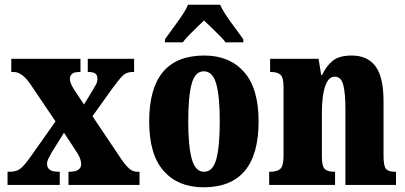

<svg xmlns="http://www.w3.org/2000/svg" viewBox="-20 -786 1723 816"><path d="M12 0V-56H20Q50 -56 67 -69.5Q84 -83 110 -120L216 -270L110 -427Q74 -480 39 -480H28V-536H322V-480H319Q294 -480 285.5 -471.5Q277 -463 277 -451Q277 -441 281.5 -430.5Q286 -420 295 -405L337 -342L370 -396Q379 -412 386.5 -424.5Q394 -437 394 -450Q394 -468 384 -474Q374 -480 357 -480H353V-536H550V-480H543Q519 -480 504 -466.5Q489 -453 461 -415L373 -292L496 -109Q515 -81 530.5 -68.5Q546 -56 562 -56H573V0H271V-56H275Q325 -56 325 -89Q325 -100 319.5 -114.5Q314 -129 294 -158L252 -222L199 -137Q192 -124 186 -112.5Q180 -101 180 -89Q180 -73 191.5 -64.5Q203 -56 231 -56H234V0Z M845 10Q737 10 675.5 -59.5Q614 -129 614 -270Q614 -550 848 -550Q955 -550 1017 -480.5Q1079 -411 1079 -270Q1079 10 845 10ZM847 -56Q885 -56 899.5 -110.5Q914 -165 914 -270Q914 -376 899 -429.5Q884 -483 846 -483Q809 -483 794.5 -429.5Q780 -376 780 -270Q780 -165 795 -110.5Q810 -56 847 -56ZM681 -619Q694 -638 713.5 -664Q733 -690 751.5 -717Q770 -744 779 -766H916Q925 -744 943.5 -717Q962 -690 981.5 -664Q1001 -638 1014 -619V-606H938Q933 -615 915.5 -632.5Q898 -650 879 -668.5Q860 -687 847 -699Q834 -686 816 -669Q798 -652 782 -635.5Q766 -619 757 -606H681Z M1124 0V-56H1128Q1157 -56 1171 -68Q1185 -80 1185 -124V-416Q1185 -457 1172 -468.5Q1159 -480 1132 -480H1128V-536H1334L1345 -467H1349Q1365 -503 1392.5 -526.5Q1420 -550 1475 -550Q1542 -550 1576 -504Q1610 -458 1610 -357V-126Q1610 -80 1620.5 -68Q1631 -56 1659 -56H1663V0H1448V-325Q1448 -389 1439 -424.5Q1430 -460 1403 -460Q1382 -460 1370 -438Q1358 -416 1353 -381Q1348 -346 1348 -306V-121Q1348 -79 1360.5 -67.5Q1373 -56 1401 -56H1404V0Z"/></svg>

Font: Noto Serif Lao ExtraCondensed Black
Style: Regular
Weight: 900
Width: 2
Designer: Monotype Design Team
Foundry: Monotype Imaging Inc.
Version: Version 2.003; ttfautohint (v1.8.4.7-5d5b)